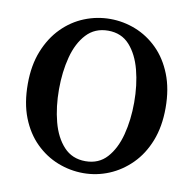

<svg xmlns="http://www.w3.org/2000/svg" viewBox="-78 -759 861 855"><g transform="rotate(10 352.0 -331.5)"><path d="M353 17Q293 17 237 -5Q181 -27 136.5 -71Q92 -115 66.5 -180Q41 -245 41 -332Q41 -416 67 -481Q93 -546 137 -590.5Q181 -635 237 -657.5Q293 -680 353 -680Q413 -680 468.5 -658Q524 -636 568 -592.5Q612 -549 638 -483.5Q664 -418 664 -332Q664 -248 638.5 -183Q613 -118 568.5 -73.5Q524 -29 468.5 -6Q413 17 353 17ZM353 -37Q413 -37 450 -78Q487 -119 504.5 -186Q522 -253 522 -332Q522 -411 504.5 -478Q487 -545 450 -586Q413 -627 353 -627Q293 -627 255 -586Q217 -545 199.5 -478Q182 -411 182 -332Q182 -253 199.5 -186Q217 -119 255 -78Q293 -37 353 -37Z"/></g></svg>

Font: Source Serif Pro Semibold
Style: Regular
Weight: 600
Designer: Frank Grießhammer
Foundry: Adobe Systems Incorporated
Version: Version 3.000;hotconv 1.0.109;makeotfexe 2.5.65596